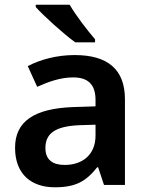

<svg xmlns="http://www.w3.org/2000/svg" viewBox="-20 -786 628 816"><path d="M276 -766H132V-756C165 -719 251 -641 300 -606H384V-619C352 -656 302 -721 276 -766ZM297 -552C222 -552 151 -533 98 -505L138 -417C187 -439 237 -457 291 -457C351 -457 386 -430 386 -361V-334L292 -331C125 -325 44 -270 44 -158C44 -43 116 10 213 10C303 10 346 -16 393 -75H397L422 0H511V-364C511 -492 437 -552 297 -552ZM320 -254 386 -256V-210C386 -127 329 -85 255 -85C206 -85 173 -105 173 -157C173 -215 209 -250 320 -254Z"/></svg>

Font: Noto Sans Arabic SemBd
Style: Regular
Weight: 600
Designer: Monotype Design Team, Nadine Chahine, Nizar Qandah and Khaled Hosny
Foundry: Monotype Imaging Inc.
Version: Version 2.012